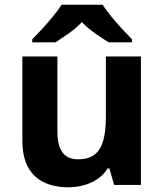

<svg xmlns="http://www.w3.org/2000/svg" viewBox="-20 -786 697 816"><path d="M579 -546V0H465L445 -70H437Q420 -42 393.5 -24.5Q367 -7 335 1.5Q303 10 269 10Q211 10 167 -11Q123 -32 99 -76Q75 -120 75 -190V-546H224V-227Q224 -169 245 -139Q266 -109 312 -109Q358 -109 383.5 -130Q409 -151 419.5 -191Q430 -231 430 -289V-546ZM416 -766Q430 -744 452.5 -716.5Q475 -689 499 -663Q523 -637 541 -619V-606H442Q416 -622 385 -643.5Q354 -665 328 -692Q302 -665 272 -644Q242 -623 216 -606H117V-619Q136 -638 159.5 -663.5Q183 -689 205.5 -716.5Q228 -744 242 -766Z"/></svg>

Font: Noto Sans Hebrew
Style: Bold
Weight: 700
Designer: Monotype Design Team
Foundry: Monotype Imaging Inc.
Version: Version 2.003